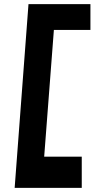

<svg xmlns="http://www.w3.org/2000/svg" viewBox="-20 -747 511 930"><path d="M418 -602H241L194 12H376V163H51L118 -727H418Z"/></svg>

Font: OpenDyslexic
Style: Bold
Weight: 800
Designer: Abbie Gonzalez
Version: Version 0.920;hotconv 1.0.109;makeotfexe 2.5.65596